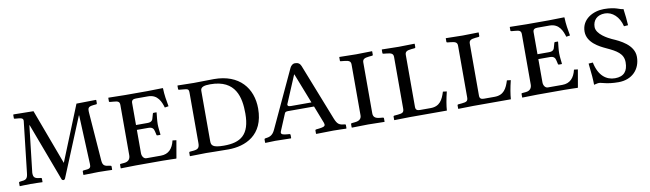

<svg xmlns="http://www.w3.org/2000/svg" viewBox="-34 -850 4202 1241"><g transform="rotate(-10 2067.0 -230.0)"><path d="M478 -382H480L494 -61C495 -40 490 -31 468 -29L447 -27C443 -27 440 -25 440 -21V0L442 2C442 2 512 0 540 0C570 0 627 2 627 2L629 0V-21C629 -25 624 -27 620 -27C586 -31 573 -35 570 -69L546 -385C543 -425 548 -429 598 -433C604 -433 606 -435 606 -441V-460L604 -462L476 -460L329 -97L194 -460L63 -462L61 -459V-437C61 -435 63 -433 69 -433C108 -430 121 -429 121 -410L83 -74C79 -34 68 -30 30 -27C26 -27 22 -25 22 -21V0L23 2C23 2 66 0 94 0C124 0 171 2 171 2L172 0V-21C172 -25 168 -27 165 -27C125 -30 117 -39 117 -69L152 -375H154L296 4C298 9 303 12 308 12C312 12 317 9 319 4Z M960 0C990 0 1049 2 1049 2L1051 0L1071 -115L1046 -118C1034 -66 1006 -34 955 -34H860C842 -34 831 -53 831 -72V-225H906C932 -225 941 -214 945 -194L950 -172C950 -169 952 -167 957 -167H974L976 -169C974 -192 970 -213 970 -238C970 -262 974 -290 976 -312C976 -314 976 -315 974 -315H957C953 -315 951 -313 951 -310L945 -289C941 -269 934 -257 906 -257H831V-402C831 -419 841 -426 860 -426H940C1004 -426 1023 -373 1034 -336L1059 -340C1052 -378 1045 -417 1044 -460L1042 -462C1042 -462 971 -460 941 -460H794C764 -460 686 -462 686 -462L685 -460V-437C685 -436 685 -434 691 -433L714 -431C742 -429 754 -425 754 -402V-72C754 -52 745 -32 714 -29L691 -27C686 -27 685 -24 685 -22V0L686 2C686 2 755 0 785 0Z M1139 -21V0L1140 2C1140 2 1216 0 1246 0C1277 0 1312 2 1392 2C1503 2 1627 -50 1627 -225C1627 -358 1545 -462 1378 -462C1352 -462 1265 -460 1246 -460C1228 -460 1140 -462 1140 -462L1139 -460V-438C1139 -435 1142 -433 1146 -433L1168 -431C1201 -428 1208 -428 1208 -402V-72C1208 -41 1198 -32 1168 -29L1145 -27C1141 -27 1139 -24 1139 -21ZM1285 -72V-402C1285 -427 1310 -433 1349 -433C1517 -433 1540 -312 1540 -208C1540 -68 1478 -27 1368 -27C1292 -27 1285 -44 1285 -72Z M1792 -164C1794 -171 1801 -175 1814 -175H1985L2030 -59C2031 -55 2032 -51 2032 -48C2032 -35 2015 -32 1992 -29L1974 -27C1970 -27 1967 -24 1967 -21V0L1969 2C1969 2 2053 0 2081 0C2111 0 2164 2 2164 2L2167 0V-21C2167 -24 2166 -26 2159 -27C2126 -30 2113 -36 2097 -76L1951 -447C1944 -464 1932 -472 1911 -472C1902 -472 1888 -467 1878 -446L1703 -70C1686 -34 1664 -30 1639 -27C1636 -27 1633 -24 1633 -21V0L1635 2C1635 2 1680 0 1700 0C1719 0 1802 2 1802 2L1804 0V-21C1804 -24 1801 -27 1798 -27L1785 -28C1760 -30 1744 -33 1744 -46C1744 -49 1746 -54 1748 -59ZM1973 -204H1837C1817 -204 1817 -213 1817 -218L1894 -401H1896Z M2348 -400C2348 -420 2359 -428 2390 -431L2411 -433C2415 -433 2417 -435 2417 -438V-460L2416 -462C2416 -462 2339 -460 2312 -460C2281 -460 2202 -462 2202 -462L2201 -460V-437C2201 -434 2204 -433 2208 -433L2228 -431C2259 -428 2271 -422 2271 -400V-67C2271 -48 2261 -32 2228 -29L2208 -27C2204 -27 2201 -25 2201 -21V0L2203 2C2203 2 2281 0 2309 0C2340 0 2416 2 2416 2L2417 0V-21C2417 -25 2414 -27 2411 -27L2390 -29C2358 -32 2348 -45 2348 -67Z M2725 -34H2655C2637 -34 2627 -40 2627 -59V-400C2627 -420 2637 -428 2669 -431L2690 -433C2694 -433 2696 -435 2696 -439V-460L2695 -462C2695 -462 2618 -460 2591 -460C2560 -460 2481 -462 2481 -462L2480 -460V-439C2480 -435 2483 -433 2487 -433L2507 -431C2538 -428 2550 -422 2550 -400V-62C2550 -37 2541 -32 2509 -29L2486 -27C2483 -27 2480 -25 2480 -21V0L2481 2C2561 1 2571 0 2581 0H2826C2828 -32 2835 -73 2847 -122L2822 -125C2806 -74 2786 -34 2725 -34Z M3145 -34H3075C3057 -34 3047 -40 3047 -59V-400C3047 -420 3057 -428 3089 -431L3110 -433C3114 -433 3116 -435 3116 -439V-460L3115 -462C3115 -462 3038 -460 3011 -460C2980 -460 2901 -462 2901 -462L2900 -460V-439C2900 -435 2903 -433 2907 -433L2927 -431C2958 -428 2970 -422 2970 -400V-62C2970 -37 2961 -32 2929 -29L2906 -27C2903 -27 2900 -25 2900 -21V0L2901 2C2981 1 2991 0 3001 0H3246C3248 -32 3255 -73 3267 -122L3242 -125C3226 -74 3206 -34 3145 -34Z M3595 0C3625 0 3684 2 3684 2L3686 0L3706 -115L3681 -118C3669 -66 3641 -34 3590 -34H3495C3477 -34 3466 -53 3466 -72V-225H3541C3567 -225 3576 -214 3580 -194L3585 -172C3585 -169 3587 -167 3592 -167H3609L3611 -169C3609 -192 3605 -213 3605 -238C3605 -262 3609 -290 3611 -312C3611 -314 3611 -315 3609 -315H3592C3588 -315 3586 -313 3586 -310L3580 -289C3576 -269 3569 -257 3541 -257H3466V-402C3466 -419 3476 -426 3495 -426H3575C3639 -426 3658 -373 3669 -336L3694 -340C3687 -378 3680 -417 3679 -460L3677 -462C3677 -462 3606 -460 3576 -460H3429C3399 -460 3321 -462 3321 -462L3320 -460V-437C3320 -436 3320 -434 3326 -433L3349 -431C3377 -429 3389 -425 3389 -402V-72C3389 -52 3380 -32 3349 -29L3326 -27C3321 -27 3320 -24 3320 -22V0L3321 2C3321 2 3390 0 3420 0Z M4064 -448C4039 -448 4020 -470 3939 -470C3869 -470 3791 -430 3791 -348C3791 -275 3869 -237 3910 -218C3975 -188 4018 -164 4018 -107C4018 -49 3992 -17 3933 -17C3877 -17 3827 -53 3809 -142L3781 -140C3789 -72 3792 -28 3792 1C3806 -1 3813 -5 3825 -5C3844 -5 3874 12 3951 12C4040 12 4096 -47 4096 -129C4096 -208 4006 -249 3957 -270C3933 -281 3860 -318 3860 -366C3860 -409 3888 -441 3940 -441C3989 -441 4033 -402 4048 -338L4075 -340C4073 -373 4070 -407 4064 -448Z"/></g></svg>

Font: Linux Libertine O C
Style: Regular
Weight: 400
Designer: Philipp H. Poll
Foundry: Philipp H. Poll
Version: Version 4.0.3